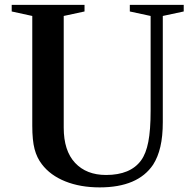

<svg xmlns="http://www.w3.org/2000/svg" viewBox="-20 -782 826 812"><path d="M401.5 10.5Q319.5 10.5 256 -15Q192.5 -40.5 157 -87.5Q136 -114.5 126.2 -151.5Q116.5 -188.5 116.5 -250V-714.5L29.5 -733.5V-761.5H337.5V-733.5L249.5 -714.5V-242Q249.5 -144.5 297.5 -93.2Q345.5 -42 428.5 -42Q531.5 -42 576.5 -103.5Q597.5 -132 607.2 -182Q617 -232 617 -313.5V-714.5L529 -733.5V-761.5H757V-733.5L668.5 -714.5V-265.5Q668.5 -205.5 658.2 -161.5Q648 -117.5 627.5 -85.5Q563 10.5 401.5 10.5Z"/></svg>

Font: Libre Caslon Text Medium
Style: Regular
Weight: 500
Designer: Pablo Impallari, Rodrigo Fuenzalida, Katja Schimmel
Foundry: Pablo Impallari, Rodrigo Fuenzalida
Version: Version 2.000